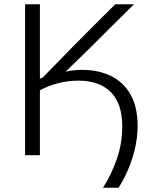

<svg xmlns="http://www.w3.org/2000/svg" viewBox="-20 -733 712 907"><path d="M466.5 154Q505 94 531.2 19.8Q557.5 -54.5 557.5 -136.5Q557.5 -244 503.2 -298Q449 -352 351.5 -352Q299 -352 251.8 -339.2Q204.5 -326.5 168.5 -306.5V0H98.5V-713H168.5V-361Q171.5 -362.5 174.8 -363.8Q178 -365 181.5 -366.5L335.5 -524Q379.5 -568.5 423.2 -612Q467 -655.5 524.5 -713H613Q555.5 -656 501 -602Q446.5 -548 392.5 -494L290 -394.5Q308 -398.5 327 -400.8Q346 -403 368 -403Q445 -403 504 -374.2Q563 -345.5 596.5 -286.8Q630 -228 630 -138.5Q630 -81.5 616.8 -27.5Q603.5 26.5 583 73Q562.5 119.5 540 154Z"/></svg>

Font: Commissioner Light
Style: Regular
Weight: 300
Designer: Kostas Bartsokas
Foundry: Kostas Bartsokas
Version: Version 1.000; ttfautohint (v1.8.3)